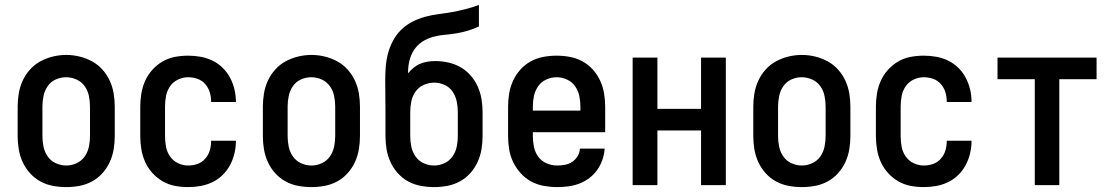

<svg xmlns="http://www.w3.org/2000/svg" viewBox="-20 -755 4540 783"><path d="M250 8Q223 8 196 3Q169 -2 145 -15Q121 -28 102.5 -48.5Q84 -69 72.5 -94Q61 -119 56.5 -146Q52 -173 52 -200V-320Q52 -347 56.5 -374Q61 -401 72.5 -426Q84 -451 102.5 -471.5Q121 -492 145 -505Q169 -518 196 -524.5Q223 -531 250 -531Q277 -531 304 -524.5Q331 -518 355 -505Q379 -492 397.5 -471.5Q416 -451 427.5 -426Q439 -401 443.5 -374Q448 -347 448 -320V-200Q448 -173 443.5 -146Q439 -119 427.5 -94Q416 -69 397.5 -48.5Q379 -28 355 -15Q331 -2 304 3Q277 8 250 8ZM250 -80Q272 -80 292.5 -89.5Q313 -99 325.5 -117Q338 -135 342.5 -156.5Q347 -178 347 -200V-320Q347 -342 342.5 -364Q338 -386 325 -404Q312 -422 291.5 -431Q271 -440 249 -440Q227 -440 206.5 -430.5Q186 -421 174 -403Q162 -385 157.5 -363.5Q153 -342 153 -320V-200Q153 -178 157.5 -156.5Q162 -135 174.5 -117Q187 -99 207.5 -89.5Q228 -80 250 -80Z M747 8Q720 8 693.5 3Q667 -2 643.5 -15.5Q620 -29 601.5 -49.5Q583 -70 572 -94.5Q561 -119 556.5 -146Q552 -173 552 -200V-320Q552 -347 556.5 -374Q561 -401 572 -425.5Q583 -450 601.5 -470.5Q620 -491 643.5 -504.5Q667 -518 693.5 -523Q720 -528 747 -528Q773 -528 798 -523.5Q823 -519 846 -508Q869 -497 887.5 -479Q906 -461 918 -438.5Q930 -416 936 -391Q942 -366 942 -341Q942 -341 942 -340.5Q942 -340 942 -339H841Q841 -339 841 -339.5Q841 -340 841 -340Q841 -360 835.5 -378.5Q830 -397 817 -412Q804 -427 785.5 -433.5Q767 -440 747 -440Q726 -440 706 -430.5Q686 -421 673.5 -403Q661 -385 657 -363.5Q653 -342 653 -320V-200Q653 -178 657 -156.5Q661 -135 673.5 -117Q686 -99 706 -89.5Q726 -80 747 -80Q767 -80 785.5 -86.5Q804 -93 817 -108Q830 -123 835.5 -141.5Q841 -160 841 -180Q841 -180 841 -180.5Q841 -181 841 -181H942Q942 -180 942 -179.5Q942 -179 942 -179Q942 -154 936 -129Q930 -104 918 -81.5Q906 -59 887.5 -41Q869 -23 846 -12Q823 -1 798 3.5Q773 8 747 8Z M1250 8Q1223 8 1196 3Q1169 -2 1145 -15Q1121 -28 1102.5 -48.5Q1084 -69 1072.5 -94Q1061 -119 1056.5 -146Q1052 -173 1052 -200V-320Q1052 -347 1056.5 -374Q1061 -401 1072.5 -426Q1084 -451 1102.5 -471.5Q1121 -492 1145 -505Q1169 -518 1196 -524.5Q1223 -531 1250 -531Q1277 -531 1304 -524.5Q1331 -518 1355 -505Q1379 -492 1397.5 -471.5Q1416 -451 1427.5 -426Q1439 -401 1443.5 -374Q1448 -347 1448 -320V-200Q1448 -173 1443.5 -146Q1439 -119 1427.5 -94Q1416 -69 1397.5 -48.5Q1379 -28 1355 -15Q1331 -2 1304 3Q1277 8 1250 8ZM1250 -80Q1272 -80 1292.5 -89.5Q1313 -99 1325.5 -117Q1338 -135 1342.5 -156.5Q1347 -178 1347 -200V-320Q1347 -342 1342.5 -364Q1338 -386 1325 -404Q1312 -422 1291.5 -431Q1271 -440 1249 -440Q1227 -440 1206.5 -430.5Q1186 -421 1174 -403Q1162 -385 1157.5 -363.5Q1153 -342 1153 -320V-200Q1153 -178 1157.5 -156.5Q1162 -135 1174.5 -117Q1187 -99 1207.5 -89.5Q1228 -80 1250 -80Z M1750 8Q1723 8 1696 3Q1669 -2 1645 -15Q1621 -28 1602.5 -48.5Q1584 -69 1572.5 -94Q1561 -119 1556.5 -146Q1552 -173 1552 -200V-298Q1552 -330 1551.5 -361.5Q1551 -393 1551 -424Q1551 -453 1553 -481Q1555 -509 1562 -536Q1569 -563 1582.5 -588.5Q1596 -614 1616 -633.5Q1636 -653 1661 -666Q1686 -679 1713.5 -686.5Q1741 -694 1769 -697.5Q1797 -701 1824.5 -706Q1852 -711 1879.5 -718Q1907 -725 1933 -735V-647Q1912 -637 1888.5 -630Q1865 -623 1841 -619Q1817 -615 1793 -613Q1769 -611 1745.5 -604.5Q1722 -598 1701.5 -584.5Q1681 -571 1668 -550.5Q1655 -530 1649.5 -506.5Q1644 -483 1644 -458Q1644 -458 1644 -457Q1644 -456 1644 -456Q1654 -468 1666.5 -478.5Q1679 -489 1693.5 -495Q1708 -501 1723.5 -503.5Q1739 -506 1755 -506Q1782 -506 1808.5 -500Q1835 -494 1858 -481Q1881 -468 1899 -447.5Q1917 -427 1928 -402.5Q1939 -378 1943.5 -351.5Q1948 -325 1948 -298V-200Q1948 -173 1943.5 -146Q1939 -119 1927.5 -94Q1916 -69 1897.5 -48.5Q1879 -28 1855 -15Q1831 -2 1804 3Q1777 8 1750 8ZM1750 -80Q1772 -80 1792.5 -89.5Q1813 -99 1825.5 -117Q1838 -135 1842.5 -156.5Q1847 -178 1847 -200V-298Q1847 -320 1842.5 -341.5Q1838 -363 1826 -381Q1814 -399 1793.5 -408.5Q1773 -418 1751 -418Q1729 -418 1708.5 -409Q1688 -400 1675 -382Q1662 -364 1657.5 -342Q1653 -320 1653 -298V-200Q1653 -178 1657.5 -156.5Q1662 -135 1674.5 -117Q1687 -99 1707.5 -89.5Q1728 -80 1750 -80Z M2252 8Q2225 8 2197.5 3Q2170 -2 2146 -15Q2122 -28 2103.5 -48.5Q2085 -69 2073 -93.5Q2061 -118 2056.5 -145.5Q2052 -173 2052 -200V-320Q2052 -347 2056.5 -374Q2061 -401 2072.5 -426Q2084 -451 2102.5 -471.5Q2121 -492 2145 -505Q2169 -518 2196 -523Q2223 -528 2250 -528Q2277 -528 2304 -523Q2331 -518 2355 -505Q2379 -492 2397.5 -471.5Q2416 -451 2427.5 -426Q2439 -401 2443.5 -374Q2448 -347 2448 -320V-216H2153V-200Q2153 -178 2157.5 -156Q2162 -134 2175 -116Q2188 -98 2209 -89Q2230 -80 2252 -80Q2268 -80 2284 -83Q2300 -86 2313.5 -95Q2327 -104 2335.5 -118Q2344 -132 2345 -149H2446Q2444 -125 2436.5 -103Q2429 -81 2415.5 -62Q2402 -43 2383.5 -29Q2365 -15 2343 -6.5Q2321 2 2298 5Q2275 8 2252 8ZM2347 -304V-320Q2347 -342 2342.5 -363.5Q2338 -385 2325.5 -403Q2313 -421 2292.5 -430.5Q2272 -440 2250 -440Q2228 -440 2207.5 -430.5Q2187 -421 2174.5 -403Q2162 -385 2157.5 -363.5Q2153 -342 2153 -320V-304Z M2560 0V-520H2661V-311H2839V-520H2940V0H2839V-223H2661V0Z M3250 8Q3223 8 3196 3Q3169 -2 3145 -15Q3121 -28 3102.5 -48.5Q3084 -69 3072.5 -94Q3061 -119 3056.5 -146Q3052 -173 3052 -200V-320Q3052 -347 3056.5 -374Q3061 -401 3072.5 -426Q3084 -451 3102.5 -471.5Q3121 -492 3145 -505Q3169 -518 3196 -524.5Q3223 -531 3250 -531Q3277 -531 3304 -524.5Q3331 -518 3355 -505Q3379 -492 3397.5 -471.5Q3416 -451 3427.5 -426Q3439 -401 3443.5 -374Q3448 -347 3448 -320V-200Q3448 -173 3443.5 -146Q3439 -119 3427.5 -94Q3416 -69 3397.5 -48.5Q3379 -28 3355 -15Q3331 -2 3304 3Q3277 8 3250 8ZM3250 -80Q3272 -80 3292.5 -89.5Q3313 -99 3325.5 -117Q3338 -135 3342.5 -156.5Q3347 -178 3347 -200V-320Q3347 -342 3342.5 -364Q3338 -386 3325 -404Q3312 -422 3291.5 -431Q3271 -440 3249 -440Q3227 -440 3206.5 -430.5Q3186 -421 3174 -403Q3162 -385 3157.5 -363.5Q3153 -342 3153 -320V-200Q3153 -178 3157.5 -156.5Q3162 -135 3174.5 -117Q3187 -99 3207.5 -89.5Q3228 -80 3250 -80Z M3747 8Q3720 8 3693.5 3Q3667 -2 3643.5 -15.5Q3620 -29 3601.5 -49.5Q3583 -70 3572 -94.5Q3561 -119 3556.5 -146Q3552 -173 3552 -200V-320Q3552 -347 3556.5 -374Q3561 -401 3572 -425.5Q3583 -450 3601.5 -470.5Q3620 -491 3643.5 -504.5Q3667 -518 3693.5 -523Q3720 -528 3747 -528Q3773 -528 3798 -523.5Q3823 -519 3846 -508Q3869 -497 3887.5 -479Q3906 -461 3918 -438.5Q3930 -416 3936 -391Q3942 -366 3942 -341Q3942 -341 3942 -340.5Q3942 -340 3942 -339H3841Q3841 -339 3841 -339.5Q3841 -340 3841 -340Q3841 -360 3835.5 -378.5Q3830 -397 3817 -412Q3804 -427 3785.5 -433.5Q3767 -440 3747 -440Q3726 -440 3706 -430.5Q3686 -421 3673.5 -403Q3661 -385 3657 -363.5Q3653 -342 3653 -320V-200Q3653 -178 3657 -156.5Q3661 -135 3673.5 -117Q3686 -99 3706 -89.5Q3726 -80 3747 -80Q3767 -80 3785.5 -86.5Q3804 -93 3817 -108Q3830 -123 3835.5 -141.5Q3841 -160 3841 -180Q3841 -180 3841 -180.5Q3841 -181 3841 -181H3942Q3942 -180 3942 -179.5Q3942 -179 3942 -179Q3942 -154 3936 -129Q3930 -104 3918 -81.5Q3906 -59 3887.5 -41Q3869 -23 3846 -12Q3823 -1 3798 3.5Q3773 8 3747 8Z M4200 0V-432H4048V-520H4452V-432H4300V0Z"/></svg>

Font: Zed Mono Semibold
Style: Regular
Weight: 600
Monospace: yes
Designer: Belleve Invis
Foundry: Belleve Invis
Version: Version 1.0.0; ttfautohint (v1.8.4)